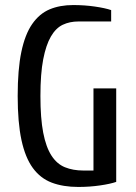

<svg xmlns="http://www.w3.org/2000/svg" viewBox="-20 -730 540 760"><path d="M440 -10Q417 -2 376 4Q335 10 290 10Q230 10 185 -7Q140 -24 110 -65Q80 -106 65 -175.5Q50 -245 50 -350Q50 -455 64.5 -524.5Q79 -594 107.5 -635Q136 -676 176.5 -693Q217 -710 270 -710Q315 -710 356 -704Q397 -698 420 -690V-645H290Q256 -645 228.5 -632Q201 -619 181.5 -585.5Q162 -552 151 -495Q140 -438 140 -350Q140 -262 151 -205Q162 -148 183.5 -114.5Q205 -81 237 -68Q269 -55 310 -55H350V-380H440Z"/></svg>

Font: Cuprum
Style: Regular
Weight: 400
Designer: Jovanny Lemonad
Foundry: Jovanny Lemonad
Version: Version 1.002